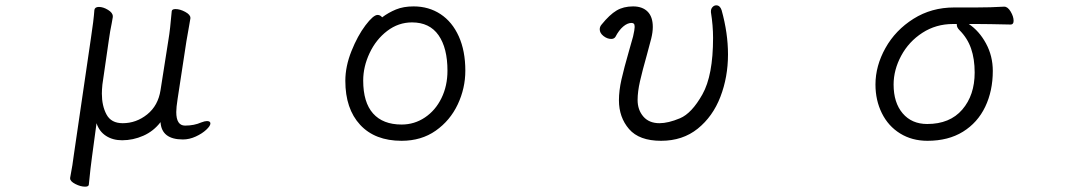

<svg xmlns="http://www.w3.org/2000/svg" viewBox="-20 -510 4040 720"><path d="M624 -468Q625 -476 638 -476Q655 -476 674.5 -465.5Q694 -455 694 -443V-441L689 -412Q679 -357 679 -355L646 -139Q641 -107 641 -90Q641 -39 674 -39Q708 -39 735 -51Q748 -56 756 -56Q769 -56 769 -47Q769 -38 753.5 -23.5Q738 -9 714 2Q690 13 666 13Q586 13 582 -52Q556 -18 517.5 -1Q479 16 438 16Q403 16 377.5 -0.5Q352 -17 342 -48L325 78Q320 113 313 183Q312 190 299 190Q282 190 262.5 180Q243 170 243 159V157Q253 105 257 70L321 -367Q331 -432 334 -473Q336 -484 351 -484Q367 -484 385 -473Q403 -462 403 -449V-446L399 -423Q393 -395 388 -359L364 -193Q362 -173 362 -159Q362 -113 379.5 -80.5Q397 -48 440 -48Q491 -48 532 -81Q573 -114 582 -172L612 -363Q618 -398 624 -468Z M1531 -486Q1588 -486 1632 -457Q1676 -428 1700.5 -373.5Q1725 -319 1725 -245Q1725 -179 1696.5 -118.5Q1668 -58 1614 -20Q1560 18 1486 18Q1386 18 1330.5 -42Q1275 -102 1275 -207Q1275 -261 1298 -318.5Q1321 -376 1350.5 -415Q1380 -454 1396 -454Q1406 -454 1413 -445Q1437 -463 1465 -474.5Q1493 -486 1531 -486ZM1658 -245Q1658 -330 1624.5 -378Q1591 -426 1525 -426Q1474 -426 1432 -394Q1390 -362 1366 -311Q1342 -260 1342 -208Q1342 -126 1379 -84.5Q1416 -43 1486 -43Q1534 -43 1573.5 -69.5Q1613 -96 1635.5 -142Q1658 -188 1658 -245Z M2666 -490Q2680 -490 2686 -472Q2710 -386 2710 -306Q2710 -221 2681.5 -147Q2653 -73 2596.5 -27.5Q2540 18 2459 18Q2377 18 2339 -26Q2301 -70 2301 -134Q2301 -170 2310.5 -212Q2320 -254 2339 -320Q2347 -347 2354 -373Q2360 -399 2360 -409Q2360 -418 2357 -421Q2354 -424 2348 -424Q2333 -424 2317 -410.5Q2301 -397 2288 -372Q2283 -364 2272 -364Q2257 -364 2243 -375Q2229 -386 2229 -400Q2229 -410 2236 -418Q2266 -455 2292 -470.5Q2318 -486 2354 -486Q2389 -486 2408.5 -466.5Q2428 -447 2428 -409Q2428 -389 2422 -365L2406 -305Q2389 -245 2380 -205.5Q2371 -166 2371 -135Q2371 -98 2392.5 -73Q2414 -48 2453 -48Q2486 -48 2530 -66.5Q2574 -85 2614 -156Q2654 -227 2654 -368Q2654 -414 2646 -464V-468Q2646 -477 2652 -483.5Q2658 -490 2666 -490Z M3781 -432Q3781 -418 3770 -418Q3682 -420 3644 -420H3613Q3652 -394 3677.5 -347Q3703 -300 3703 -244Q3703 -169 3674.5 -109.5Q3646 -50 3591 -16Q3536 18 3458 18Q3400 18 3355.5 -9.5Q3311 -37 3287 -85.5Q3263 -134 3263 -193Q3263 -263 3300.5 -330Q3338 -397 3405.5 -439.5Q3473 -482 3558 -482H3640Q3694 -482 3745 -485H3746Q3759 -485 3770 -466.5Q3781 -448 3781 -432ZM3331 -193Q3331 -125 3365 -85Q3399 -45 3457 -45Q3542 -45 3588.5 -99Q3635 -153 3635 -238Q3635 -289 3621.5 -328Q3608 -367 3578 -397Q3568 -407 3568 -417V-420H3554Q3490 -420 3439 -387Q3388 -354 3359.5 -301Q3331 -248 3331 -193Z"/></svg>

Font: Iansui
Style: Regular
Weight: 400
Designer: But Ko / Fontworks Inc.
Foundry: zi-hi.com / Fontworks Inc.
Version: Version 1.002